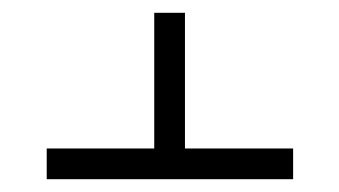

<svg xmlns="http://www.w3.org/2000/svg" viewBox="-20 -609 530 300"><path d="M269 -377H438V-329H53V-377H221V-589H269Z"/></svg>

Font: Noto Sans Hebrew ExtraCondensed Light
Style: Regular
Weight: 300
Width: 2
Designer: Monotype Design Team
Foundry: Monotype Imaging Inc.
Version: Version 2.004; ttfautohint (v1.8.4.7-5d5b)